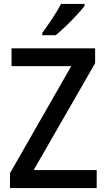

<svg xmlns="http://www.w3.org/2000/svg" viewBox="-20 -961 543 981"><path d="M474 0H31V-76L344 -623H39V-714H466V-638L152 -92H474ZM412 -931Q398 -912 371.5 -883.5Q345 -855 316 -827Q287 -799 264 -781H196V-793Q220 -825 247 -866Q274 -907 292 -941H412Z"/></svg>

Font: Noto Sans Ethiopic SemiCondensed Medium
Style: Regular
Weight: 500
Width: 4
Designer: Monotype Design Team
Foundry: Monotype Imaging Inc.
Version: Version 2.102; ttfautohint (v1.8.4.7-5d5b)